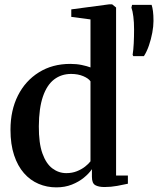

<svg xmlns="http://www.w3.org/2000/svg" viewBox="-20 -838 716 870"><path d="M235 11Q192.5 11 154.8 -5Q117 -21 88.5 -53.5Q60 -86 43.8 -135Q27.5 -184 27.5 -250Q27.5 -338 61.2 -405Q95 -472 156.2 -510.2Q217.5 -548.5 298.5 -548.5Q326.5 -548.5 350.5 -543.5Q374.5 -538.5 390 -532.5V-750L303 -761.5V-795.5L475.5 -818.5H488L506 -804V-42.5H559.5V-5.5Q540.5 -1 511.5 4.2Q482.5 9.5 453.5 9.5Q427 9.5 411.8 1Q396.5 -7.5 396.5 -36.5V-71.5Q383.5 -52 360.2 -33Q337 -14 305.5 -1.5Q274 11 235 11ZM280.5 -53.5Q306.5 -53.5 328 -62Q349.5 -70.5 365.5 -83Q381.5 -95.5 390 -107V-469.5Q381.5 -482.5 357.5 -492.8Q333.5 -503 302.5 -503Q258 -503 225.2 -478Q192.5 -453 174.5 -400.5Q156.5 -348 156 -266Q155.5 -189.5 172.2 -142.8Q189 -96 217.5 -74.8Q246 -53.5 280.5 -53.5ZM632 -583.5H584L581 -589.5Q584.5 -611.5 586 -641.5Q587.5 -671.5 587.5 -704.5Q587.5 -737.5 584.2 -763Q581 -788.5 575.5 -803.5L578.5 -816H667Q671 -804 673.2 -786.8Q675.5 -769.5 675.5 -743Q675.5 -719 670 -689.5Q664.5 -660 654.8 -631.8Q645 -603.5 632 -583.5Z"/></svg>

Font: Merriweather 72pt SemiBold
Style: Regular
Weight: 600
Version: Version 2.100